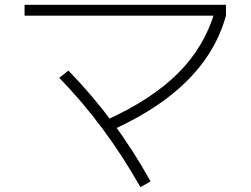

<svg xmlns="http://www.w3.org/2000/svg" viewBox="-20 -731 1040 797"><path d="M418 -231Q609 -317 719.5 -427.5Q830 -538 872 -685L918 -666Q890 -565 828 -479Q766 -393 670 -321Q574 -249 441 -189ZM563 46Q490 -83 406.5 -195.5Q323 -308 226 -408L264 -438Q363 -336 448 -222Q533 -108 605 22ZM82 -666V-711H918V-666Z"/></svg>

Font: M PLUS 1 Thin Light
Style: Regular
Weight: 300
Version: Version 1.001